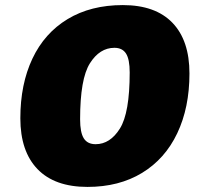

<svg xmlns="http://www.w3.org/2000/svg" viewBox="-20 -728 794 755"><path d="M725 -439Q725 -305 677 -204Q629 -103 538.5 -48Q448 7 324 7Q195 7 127.5 -63Q60 -133 60 -263Q60 -397 107.5 -497.5Q155 -598 246 -653Q337 -708 463 -708Q591 -708 658 -638.5Q725 -569 725 -439ZM295 -259Q295 -207 309.5 -184Q324 -161 356 -161Q413 -161 451.5 -222.5Q490 -284 490 -443Q490 -495 475.5 -517.5Q461 -540 430 -540Q372 -540 333.5 -479Q295 -418 295 -259Z"/></svg>

Font: TypoPRO Montserrat
Style: Italic
Weight: 900
Italic angle: -11.3°
Designer: Julieta Ulanovsky
Foundry: Julieta Ulanovsky
Version: Version 6.001